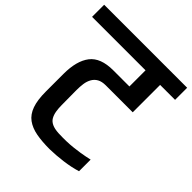

<svg xmlns="http://www.w3.org/2000/svg" viewBox="-258 -994 1145 1145"><g transform="rotate(45 314.0 -421.5)"><path d="M-36 -841H664V-739H538V-508H311Q278 -508 257.5 -496.5Q237 -485 225.5 -464.5Q214 -444 210.5 -418.5Q207 -393 207 -365L208 -239Q208 -211 212 -187.5Q216 -164 226 -146.5Q236 -129 257 -119Q278 -109 313 -107Q383 -104 439 -110.5Q495 -117 527.5 -124Q560 -131 560 -131V-33Q511 -18 453.5 -10.5Q396 -3 343 -2Q278 -2 230 -11Q182 -20 149 -44Q116 -68 100 -113Q84 -158 84 -229V-378Q84 -488 128.5 -545.5Q173 -603 279 -603H415V-739H-36Z"/></g></svg>

Font: Matangi
Style: Bold
Weight: 700
Designer: Prashant Pant
Foundry: The Graphic Ant
Version: Version 3.002